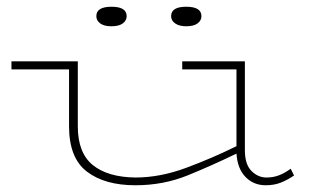

<svg xmlns="http://www.w3.org/2000/svg" viewBox="-20 -539 953 570"><path d="M578 -491Q578 -478 566.5 -469.5Q555 -461 533 -461Q512 -461 500 -469.5Q488 -478 488 -491Q488 -519 533 -519Q578 -519 578 -491ZM356 -491Q356 -478 344.5 -469.5Q333 -461 311 -461Q289 -461 277.5 -469.5Q266 -478 266 -491Q266 -519 311 -519Q356 -519 356 -491ZM853 -18Q834 -5 814 3Q794 11 769 11Q733 11 709 -13.5Q685 -38 682 -83Q610 -48 537.5 -18.5Q465 11 382 11Q291 11 238 -29.5Q185 -70 185 -164V-333H14V-357H211V-164Q211 -85 255.5 -49Q300 -13 382 -12Q455 -12 532 -40.5Q609 -69 682 -105V-333H521V-357H707V-93Q707 -51 726.5 -31.5Q746 -12 771 -12Q791 -12 808 -18.5Q825 -25 843 -38Z"/></svg>

Font: BhuTuka Expanded One
Style: Regular
Weight: 400
Designer: Erin McLaughlin
Version: Version 1.000; ttfautohint (v1.8.3)